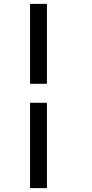

<svg xmlns="http://www.w3.org/2000/svg" viewBox="-20 -773 474 990"><path d="M135 -753H222V-341H135ZM135 -243H222V197H135Z"/></svg>

Font: Trirong Medium
Style: Italic
Weight: 500
Italic angle: -12°
Designer: Katatrad Team
Foundry: CadsonDemak
Version: Version 1.001